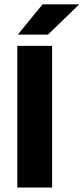

<svg xmlns="http://www.w3.org/2000/svg" viewBox="-20 -846 376 866"><path d="M215 0H58V-639H215ZM172 -826.5H336V-825L196.5 -690H61.5V-691.5Z"/></svg>

Font: Anek Gurmukhi
Style: Bold
Weight: 700
Designer: Sarang Kulkarni (Gurmukhi), Yesha Goshar (Latin)
Foundry: Ek Type
Version: Version 1.003